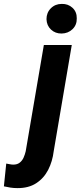

<svg xmlns="http://www.w3.org/2000/svg" viewBox="-133 -762 418 997"><path d="M94.7 -528.3H239.7L146 22.5Q139.6 76.2 117.2 119.9Q94.7 163.6 54.9 189.5Q15.1 215.3 -43 214.8Q-61 214.8 -78.4 212.2Q-95.7 209.5 -112.8 205.6L-100.6 87.4Q-91.3 88.9 -82 90.8Q-72.8 92.8 -63.5 92.8Q-43.5 92.8 -30.5 82.5Q-17.6 72.3 -10.5 56.4Q-3.4 40.5 0.5 23.4ZM108.4 -662.6Q108.4 -696.3 131.1 -719Q153.8 -741.7 187.5 -741.7Q220.2 -742.7 243.2 -721.7Q266.1 -700.7 265.6 -667Q266.6 -632.8 243.7 -610.6Q220.7 -588.4 187 -587.9Q154.3 -587.4 131.8 -608.4Q109.4 -629.4 108.4 -662.6Z"/></svg>

Font: Roboto Condensed ExtraBold
Style: Italic
Weight: 800
Italic angle: -12°
Designer: Christian Robertson
Foundry: Google
Version: Version 3.008; 2023